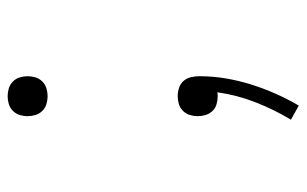

<svg xmlns="http://www.w3.org/2000/svg" viewBox="-166 -402 783 490"><g transform="rotate(-90 225.0 -156.5)"><path d="M225 -426Q215 -426 205 -429Q195 -432 187.5 -439.5Q180 -447 177 -457Q174 -467 174 -477Q174 -487 177 -497Q180 -507 187.5 -514.5Q195 -522 205 -525Q215 -528 225 -528Q235 -528 245 -525Q255 -522 262.5 -514.5Q270 -507 273 -497Q276 -487 276 -477Q276 -467 273 -457Q270 -447 262.5 -439.5Q255 -432 245 -429Q235 -426 225 -426ZM201 215 165 195Q191 152 209.5 104.5Q228 57 235 7Q232 8 229.5 8Q227 8 224 8Q214 8 204 5Q194 2 187 -5.5Q180 -13 177 -23Q174 -33 174 -43Q174 -53 177 -63Q180 -73 187.5 -80.5Q195 -88 205 -91Q215 -94 225 -94Q236 -94 246.5 -90.5Q257 -87 264 -79Q271 -71 273.5 -60Q276 -49 276 -39Q276 -5 270.5 28Q265 61 255 93Q245 125 231.5 155.5Q218 186 201 215Z"/></g></svg>

Font: Iosevka Etoile Extralight
Style: Regular
Weight: 200
Designer: Belleve Invis
Foundry: Belleve Invis
Version: Version 22.1.2; ttfautohint (v1.8.4)